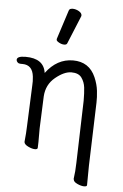

<svg xmlns="http://www.w3.org/2000/svg" viewBox="-62 -808 667 1038"><g transform="rotate(5 271.5 -288.5)"><path d="M269 -752Q272 -764 289.5 -764Q307 -764 323.5 -754.5Q340 -745 340 -732Q340 -729 339 -727L277 -576Q274 -567 260.5 -567Q247 -567 232.5 -575Q218 -583 218 -589.5Q218 -596 219 -597ZM12 -461Q10 -483 59 -483Q158 -483 169 -405Q229 -486 316.5 -486Q404 -486 439 -406Q455 -369 459 -333.5Q463 -298 462 -270L451 73L450 179Q450 187 434.5 187Q419 187 398 177.5Q377 168 376 155L375 152Q381 111 382 65L392 -274Q392 -316 388.5 -345.5Q385 -375 368.5 -398Q352 -421 313 -421Q274 -421 226.5 -382Q179 -343 175 -279L168 -104Q168 -95 168 -74Q168 -53 168 -31.5Q168 -10 167 1Q167 10 152 10Q137 10 116 0Q95 -10 93 -23V-26Q98 -73 99 -112L108 -330Q110 -354 107 -380Q100 -443 45 -443H35Q25 -443 19 -448.5Q13 -454 12 -461Z"/></g></svg>

Font: Moon Stars Kai T
Style: Regular
Weight: 400
Designer: GuiWonder
Version: Version 1.101